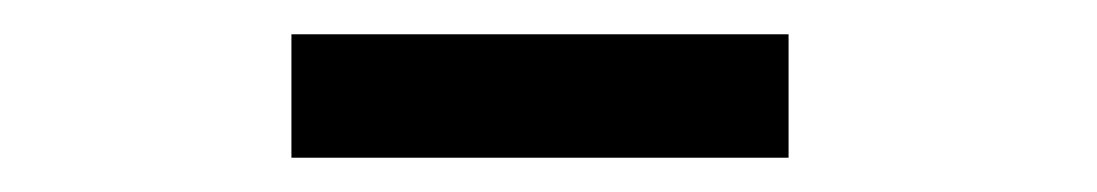

<svg xmlns="http://www.w3.org/2000/svg" viewBox="-20 -698 640 112"><path d="M150 -606H440V-678H150Z"/></svg>

Font: Hibana 45 SubMedium
Style: Regular
Weight: 500
Width: 6
Designer: pygmalion
Foundry: ybstudio
Version: Version 2021.007;FEAKit 1.0